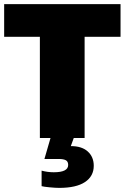

<svg xmlns="http://www.w3.org/2000/svg" viewBox="-20 -664 600 924"><path d="M387.2 0H335L320.8 39.1Q374 39.1 402.6 65.2Q431.2 91.3 431.2 133.8Q431.2 184.1 388.9 212.2Q346.7 240.2 265.1 240.2Q247.1 240.2 219.2 237.5Q191.4 234.9 180.2 231.9V157.2Q209 165 238.8 165Q308.1 165 308.1 129.9Q308.1 113.3 296.9 107.2Q285.6 101.1 263.2 101.1H193.8L223.1 0H171.9V-486.8H0V-644H560.1V-486.8H387.2Z"/></svg>

Font: Kanit ExtraBold
Style: Regular
Weight: 800
Designer: Katatrad Team
Foundry: CadsonDemak
Version: Version 1.000;PS 001.000;hotconv 1.0.88;makeotf.lib2.5.64775